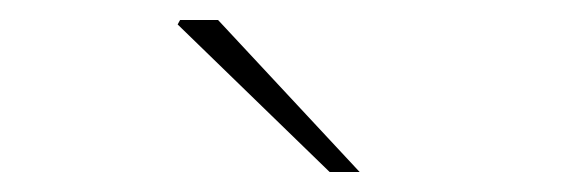

<svg xmlns="http://www.w3.org/2000/svg" viewBox="-20 -740 572 190"><path d="M306.2 -569.8 155.8 -715.8 158.2 -720.2H195.8L335.9 -569.8Z"/></svg>

Font: Source Sans 3 ExtraLight
Style: Regular
Weight: 200
Designer: Paul D. Hunt
Foundry: Adobe
Version: Version 3.052;hotconv 1.1.0;makeotfexe 2.6.0